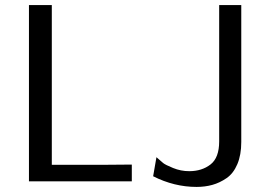

<svg xmlns="http://www.w3.org/2000/svg" viewBox="-20 -714 1054 756"><path d="M583 -20 596 -95Q614 -79 622.5 -72Q631 -65 661.5 -52.5Q692 -40 725 -40Q775 -40 809 -66.5Q843 -93 843 -157V-694H930V-155Q930 -104 914.5 -67.5Q899 -31 872 -12.5Q845 6 816 14Q787 22 754 22Q666 22 583 -20ZM94 0V-694H184V-65H379L499 -66V0Z"/></svg>

Font: CMU Sans Serif
Style: Medium
Weight: 500
Version: Version 0.7.0